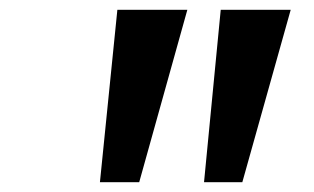

<svg xmlns="http://www.w3.org/2000/svg" viewBox="-20 -835 640 391"><path d="M219 -815H361.5L263.5 -464H183.5ZM429.5 -815H572L473.5 -464H395.5Z"/></svg>

Font: JuliaMono Medium
Style: Italic
Weight: 500
Italic angle: -9°
Monospace: yes
Designer: cormullion
Foundry: corm
Version: Version 0.054; ttfautohint (v1.8.4)